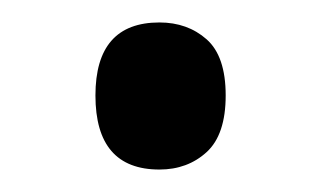

<svg xmlns="http://www.w3.org/2000/svg" viewBox="-20 -438 287 171"><path d="M122 -287Q147 -287 164 -302.5Q181 -318 181 -353Q181 -388 164 -403Q147 -418 122 -418Q65 -418 65 -353Q65 -287 122 -287Z"/></svg>

Font: Noto Sans UI SemiCondensed
Style: Regular
Weight: 400
Width: 4
Designer: Monotype Design Team
Foundry: Monotype Imaging Inc.
Version: 1.001